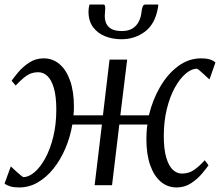

<svg xmlns="http://www.w3.org/2000/svg" viewBox="-34 -814 967 844"><path d="M50 10Q27 10 11.8 5.5Q-3.5 1 -14 -7L13.5 -82.5Q15 -81.5 22.5 -74.2Q30 -67 39.8 -58.2Q49.5 -49.5 57.8 -42.8Q66 -36 69 -35.5Q92.5 -35.5 117.8 -57Q143 -78.5 164.8 -118Q186.5 -157.5 200 -212Q213.5 -266.5 213.5 -332Q213.5 -390 203 -426.2Q192.5 -462.5 174.8 -479.5Q157 -496.5 134 -496.5Q104.5 -496.5 82.8 -481.2Q61 -466 35 -438L17 -459Q26.5 -473 46.2 -496.5Q66 -520 94.2 -538.8Q122.5 -557.5 158 -557.5Q197.5 -557.5 227.5 -532.2Q257.5 -507 274.2 -459.2Q291 -411.5 291 -344Q291 -334.5 290.5 -325Q290 -315.5 289 -307H418.5L447.5 -552H525L495 -307H620.5Q636.5 -374.5 669.5 -431.5Q702.5 -488.5 748.8 -523Q795 -557.5 850 -557.5Q872.5 -557.5 887.5 -553Q902.5 -548.5 913 -539.5L887 -465Q885 -466 877.5 -473.2Q870 -480.5 860.2 -489.2Q850.5 -498 842.5 -504.8Q834.5 -511.5 831.5 -512Q808 -512 782.5 -490.5Q757 -469 735 -429.5Q713 -390 699.5 -335.5Q686 -281 686 -215.5Q686 -158 696.8 -121.5Q707.5 -85 725.5 -68Q743.5 -51 765.5 -51Q795 -51 817.5 -66Q840 -81 866 -109.5L882.5 -87.5Q873.5 -74 854 -50.8Q834.5 -27.5 806.2 -8.8Q778 10 742.5 10Q702.5 10 672.8 -15.2Q643 -40.5 626.2 -88Q609.5 -135.5 609.5 -203Q609.5 -218.5 610.5 -234.5Q611.5 -250.5 614 -266.5H490.5L458.5 0H382L414 -266.5H284Q274.5 -211 253.2 -161.2Q232 -111.5 201.2 -73Q170.5 -34.5 132.2 -12.2Q94 10 50 10ZM420 -794Q426 -794 427.5 -788.5Q429 -783 428.5 -775Q428.5 -768 427.5 -759Q426.5 -750 426.5 -743Q426.5 -712.5 444.5 -695Q462.5 -677.5 501.5 -677.5Q529.5 -677.5 547.8 -688.5Q566 -699.5 576 -719Q586 -738.5 588.5 -764.5Q589.5 -775 593 -784.5Q596.5 -794 604.5 -794H661.5Q661.5 -790.5 661.5 -787Q661.5 -783.5 660 -778.5Q647.5 -708 603 -674.8Q558.5 -641.5 500 -641.5Q461 -641.5 428.2 -654.5Q395.5 -667.5 375.2 -694.5Q355 -721.5 355 -763.5Q355 -771 356.2 -778.8Q357.5 -786.5 359.5 -794Z"/></svg>

Font: Merriweather 24pt Light
Style: Italic
Weight: 300
Italic angle: -7.8°
Version: Version 2.101